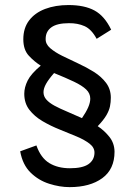

<svg xmlns="http://www.w3.org/2000/svg" viewBox="-20 -748 531 780"><path d="M262.7 12.2Q222.7 12.2 179.7 -1.5Q136.7 -15.1 104.2 -46.9Q71.8 -78.6 62 -133.3L127.9 -157.2Q145.5 -106.9 179.9 -85.7Q214.4 -64.5 264.2 -64.5Q314.9 -64.5 338.9 -80.8Q362.8 -97.2 363.8 -126Q364.7 -147.9 344.5 -163.8Q324.2 -179.7 291.7 -193.4Q259.3 -207 222.7 -221.7Q186 -236.3 153.1 -255.6Q120.1 -274.9 99.4 -301.8Q78.6 -328.6 78.6 -367.2Q78.6 -393.1 92.3 -420.7Q106 -448.2 145.5 -481.4Q120.6 -496.6 97.7 -521Q74.7 -545.4 74.7 -588.4Q74.7 -633.8 98.1 -664.8Q121.6 -695.8 163.3 -711.7Q205.1 -727.5 258.3 -727.5Q323.2 -727.5 364 -705.3Q404.8 -683.1 431.6 -627.4Q431.6 -627.4 422.9 -621.8Q414.1 -616.2 402.3 -608.9Q390.6 -601.6 381.6 -595.9Q372.6 -590.3 372.6 -590.3Q351.6 -629.4 323.5 -641.8Q295.4 -654.3 259.8 -653.8Q211.9 -653.8 188.7 -637Q165.5 -620.1 165.5 -590.3Q164.6 -569.3 183.6 -552.7Q202.6 -536.1 232.7 -521.2Q262.7 -506.3 296.6 -490.7Q330.6 -475.1 361.1 -456.1Q391.6 -437 410.9 -411.4Q430.2 -385.7 430.2 -351.1Q430.2 -333 426.8 -315.9Q423.3 -298.8 411.9 -279.3Q400.4 -259.8 377 -235.4Q403.8 -217.8 424.3 -192.1Q444.8 -166.5 445.3 -131.8Q445.3 -60.5 395.5 -24.2Q345.7 12.2 262.7 12.2ZM313 -268.1Q330.1 -293 338.4 -312.3Q346.7 -331.5 346.7 -347.2Q346.7 -368.7 330.1 -384.5Q313.5 -400.4 280.8 -416Q248 -431.6 199.7 -451.2Q177.7 -426.3 167.2 -407.5Q156.7 -388.7 156.7 -373.5Q156.7 -356.4 168.5 -343.3Q180.2 -330.1 201.4 -318.6Q222.7 -307.1 251.2 -295.2Q279.8 -283.2 313 -268.1Z"/></svg>

Font: Pontano Sans Medium
Style: Regular
Weight: 500
Designer: Vernon Adams
Foundry: Vernon Adams
Version: Version 2.001